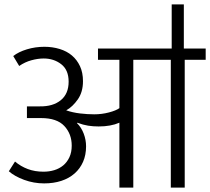

<svg xmlns="http://www.w3.org/2000/svg" viewBox="-20 -850 952 870"><path d="M754 -579H584V0H521V-294Q482 -277 427 -277Q402 -277 379.5 -280.5Q357 -284 330 -294L329 -292Q349 -272 359.5 -244Q370 -216 370 -187Q370 -148 356.5 -117Q343 -86 318 -64Q293 -42 258 -30.5Q223 -19 180 -19Q133 -19 89.5 -35Q46 -51 20 -74L48 -118Q74 -96 106 -84Q138 -72 177 -72Q203 -72 226 -79Q249 -86 266.5 -100.5Q284 -115 294.5 -137.5Q305 -160 305 -190Q305 -243 271.5 -279Q238 -315 166 -315H102V-368H160Q220 -367 255.5 -396Q291 -425 291 -480Q291 -533 257.5 -559Q224 -585 178 -585Q152 -585 122.5 -577Q93 -569 67 -551L40 -596Q64 -615 102 -626.5Q140 -638 181 -638Q218 -638 250.5 -628Q283 -618 306 -598.5Q329 -579 342.5 -550Q356 -521 356 -482Q356 -433 332.5 -399.5Q309 -366 280 -350Q309 -340 342.5 -336Q376 -332 407 -332Q441 -332 473.5 -340.5Q506 -349 521 -360V-579H424V-630H758V-830H813V-630H912V-579H817V0H754Z"/></svg>

Font: Ek Mukta Light
Style: Regular
Weight: 300
Designer: Girish Dalvi and Yashodeep Gholap
Foundry: Ek Type
Version: Version 2.538;PS 1.002;hotconv 16.6.51;makeotf.lib2.5.65220;